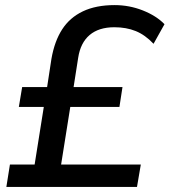

<svg xmlns="http://www.w3.org/2000/svg" viewBox="-20 -734 666 754"><path d="M5 0 19 -88H116L152 -314H54L67 -392H165L182 -503Q194 -572 224 -618.5Q254 -665 305.5 -689.5Q357 -714 430 -714Q488 -714 541 -693Q594 -672 626 -639L583 -562Q550 -597 513 -612Q476 -627 429 -627Q368 -627 332 -596.5Q296 -566 287 -507L269 -392H461L449 -314H256L220 -88H533L518 0Z"/></svg>

Font: Nunito Sans 10pt SemiBold
Style: Italic
Weight: 600
Italic angle: -9°
Designer: Vernon Adams
Foundry: Vernon Adams
Version: Version 3.101;gftools[0.9.27]